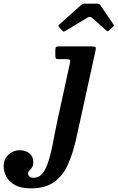

<svg xmlns="http://www.w3.org/2000/svg" viewBox="-237 -775 646 1055"><path d="M104 -607.5Q108 -603 111.2 -601.8Q114.5 -600.5 121 -604.5L243.5 -678Q257.5 -687 268.5 -677.5L346.5 -608Q352 -603.5 354.2 -603.2Q356.5 -603 363 -608.5L383.5 -628Q388.5 -632.5 388.8 -634.8Q389 -637 386.5 -640.5L314.5 -746.5Q311.5 -751.5 307.5 -753.2Q303.5 -755 293.5 -755H236Q225 -755 219.5 -753.5Q214 -752 207.5 -746.5L91 -642Q84.5 -636 83.8 -634Q83 -632 87.5 -626.5ZM287 -492.5Q291 -510 288.5 -515Q286 -520 263 -520H87Q73.5 -520 70.2 -515.8Q67 -511.5 67 -497.5V-470.5Q67 -459 69.8 -454.5Q72.5 -450 84 -450H121.5Q142.5 -450 146.5 -445.8Q150.5 -441.5 146.5 -425L76.5 -103.5Q68 -64.5 60.2 -22Q52.5 20.5 43.2 60.5Q34 100.5 21.8 132.5Q9.5 164.5 -8.2 183.2Q-26 202 -51.5 202Q-69.5 202 -76.2 194.2Q-83 186.5 -83 178.5Q-83 169.5 -75.8 162.5Q-68.5 155.5 -61.2 145.2Q-54 135 -54 116Q-54 85.5 -75 68Q-96 50.5 -129 50.5Q-152.5 50.5 -172.5 61.8Q-192.5 73 -204.8 92.8Q-217 112.5 -217 137.5Q-217 169 -201.2 197.2Q-185.5 225.5 -152.5 242.8Q-119.5 260 -67 260Q12.5 260 60.5 225.2Q108.5 190.5 135.8 130Q163 69.5 180.5 -7.5Z"/></svg>

Font: Besley SemiBold
Style: Italic
Weight: 600
Italic angle: -13°
Designer: Owen Earl
Foundry: indestructible type*
Version: Version 2.001